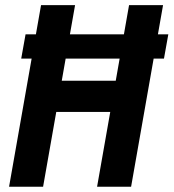

<svg xmlns="http://www.w3.org/2000/svg" viewBox="-20 -713 663 733"><path d="M61 -489.3 77.6 -582H622.6L606 -489.3ZM350.6 0 472.7 -693.4H602.5L480.5 0ZM14.6 0 136.7 -693.4H266.6L144.5 0ZM103.5 -285.6 119.6 -404.8H515.6L499.5 -285.6Z"/></svg>

Font: Cascadia Code PL
Style: Italic
Weight: 400
Italic angle: -10°
Monospace: yes
Designer: Aaron Bell
Foundry: Saja Typeworks
Version: Version 2404.023